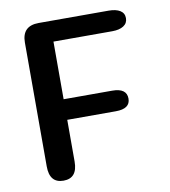

<svg xmlns="http://www.w3.org/2000/svg" viewBox="-74 -682 665 753"><g transform="rotate(-10 259.0 -306.0)"><path d="M470.5 -578.5Q470.5 -558.5 454 -547.8Q437.5 -537 408.5 -537H174.5V-307.5H368Q425.5 -307.5 425.5 -266Q425.5 -225.5 368 -225.5H174.5V-59.5Q174.5 7 119 7Q63.5 7 63.5 -59.5V-552.5Q63.5 -619 130 -619H408.5Q437.5 -619 454 -608.8Q470.5 -598.5 470.5 -578.5Z"/></g></svg>

Font: Sono Medium
Style: Regular
Weight: 500
Designer: Tyler Finck
Foundry: Tyler Finck
Version: Version 2.112